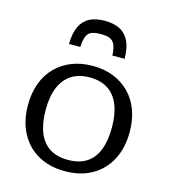

<svg xmlns="http://www.w3.org/2000/svg" viewBox="-117 -879 869 983"><g transform="rotate(15 317.5 -387.5)"><path d="M317 -786Q271 -786 238.5 -770Q206 -754 188.5 -718.5Q171 -683 170 -624H230Q232 -662 240.5 -681.5Q249 -701 267 -708Q285 -715 314 -715Q344 -715 362 -708Q380 -701 389 -681.5Q398 -662 400 -624H465Q464 -683 446.5 -718.5Q429 -754 396.5 -770Q364 -786 317 -786ZM587 -268Q587 -183 553.5 -120Q520 -57 459.5 -23Q399 11 318 11Q236 11 175.5 -23Q115 -57 81.5 -120Q48 -183 48 -268Q48 -332 67 -383.5Q86 -435 122 -471.5Q158 -508 207.5 -527.5Q257 -547 318 -547Q379 -547 428 -527.5Q477 -508 513 -471.5Q549 -435 568 -383.5Q587 -332 587 -268ZM142 -268Q142 -196 162 -147Q182 -98 221 -73.5Q260 -49 318 -49Q376 -49 415 -73.5Q454 -98 473.5 -147Q493 -196 493 -268Q493 -338 473.5 -386.5Q454 -435 415 -460.5Q376 -486 318 -486Q260 -486 221 -460.5Q182 -435 162 -386.5Q142 -338 142 -268Z"/></g></svg>

Font: Roboto Serif
Style: Regular
Weight: 400
Designer: Greg Gazdowicz
Foundry: Commercial Type
Version: Version 1.008